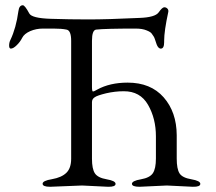

<svg xmlns="http://www.w3.org/2000/svg" viewBox="-20 -714 831 739"><path d="M180.2 -24.4Q216.8 -30.8 235.4 -48.8Q253.9 -66.9 253.9 -103V-557.1Q253.9 -597.2 235.8 -600.1Q216.8 -604 186 -604H145Q119.1 -604 96.2 -594.2Q73.2 -584 65.4 -568.4Q57.6 -552.7 44.4 -540Q31.7 -527.3 22 -526.9Q15.1 -526.9 15.1 -538.6Q15.1 -550.3 20 -560.1Q42 -606 50.8 -670.9Q53.7 -693.8 67.9 -693.8Q75.7 -693.8 92.8 -662.1Q102.5 -644 174.8 -641.6Q247.1 -639.2 320.8 -639.2Q394 -639.2 516.1 -645Q577.1 -647 590.8 -666.5Q604.5 -686 612.3 -686Q619.1 -686 624 -681.2Q628.9 -676.3 627.9 -668.9Q611.8 -594.7 611.8 -557.1V-551.8Q611.8 -526.9 599.1 -526.9H597.2Q588.4 -528.8 583 -543Q578.1 -557.1 575.7 -564.5Q573.2 -571.8 570.8 -574.7Q567.9 -578.1 564 -584.5Q560.1 -590.8 543.9 -597.2Q527.8 -604 502 -604Q385.7 -604 350.1 -600.1Q334 -598.1 334 -557.1V-379.9Q334 -361.8 337.9 -361.8Q341.8 -361.8 354 -369.1Q402.8 -396 471.2 -396Q560.1 -396 609.9 -339.4Q659.7 -282.7 660.2 -193.8V-104Q660.2 -64 670.9 -46.9Q681.6 -29.8 716.8 -23.9Q751 -18.1 751 -6.3Q751 5.4 722.2 4.9L622.1 0L517.1 4.9Q488.3 4.9 487.8 -6.3Q487.8 -18.1 522.5 -23.9Q556.6 -29.8 568.4 -47.4Q580.1 -64.9 580.1 -104V-189Q580.1 -257.8 549.8 -310.5Q519.5 -363.3 456.1 -362.8Q422.9 -362.8 388.7 -355Q354.5 -346.7 344.7 -339.8Q334 -333 334 -320.8V-103Q334 -64 345.2 -46.9Q356.4 -29.8 390.6 -23.9Q424.8 -18.1 424.8 -6.3Q424.8 5.4 396 4.9L295.9 0L172.9 4.9Q144 4.9 144 -6.8Q144 -18.6 180.2 -24.4Z"/></svg>

Font: EBGaramond
Style: Regular
Weight: 400
Version: Version 000.012g